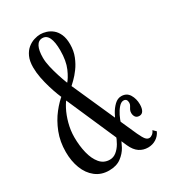

<svg xmlns="http://www.w3.org/2000/svg" viewBox="-176 -802 809 904"><g transform="rotate(-30 228.0 -350.0)"><path d="M361.5 7Q335.5 7 314.8 -6.8Q294 -20.5 279.5 -52.5L131 -392Q126 -403 117.5 -425Q109 -447 100.5 -475.2Q92 -503.5 86.2 -533.2Q80.5 -563 80.5 -590Q80.5 -624.5 91 -647.5Q101.5 -670.5 118 -684Q134.5 -697.5 153 -703.2Q171.5 -709 187 -709Q202 -709 219.2 -703.8Q236.5 -698.5 251.8 -686Q267 -673.5 276.5 -652Q286 -630.5 286 -598Q286 -562.5 274 -532.8Q262 -503 245.2 -480.5Q228.5 -458 213.2 -443.2Q198 -428.5 191.5 -422.5L179.5 -443.5Q198 -462.5 214.8 -501Q231.5 -539.5 231.5 -596Q231.5 -641.5 220.5 -665Q209.5 -688.5 186.5 -688.5Q165 -688.5 154 -667.2Q143 -646 143 -606.5Q143 -583.5 149.5 -555.5Q156 -527.5 164.5 -501Q173 -474.5 180.2 -456Q187.5 -437.5 189 -433.5L348 -76.5Q361 -48.5 369.5 -38.8Q378 -29 388.5 -29Q397 -29 405.8 -35.8Q414.5 -42.5 419 -54L434.5 -39Q425 -17.5 405.2 -5.2Q385.5 7 361.5 7ZM148.5 9Q106 9 75.8 -14.8Q45.5 -38.5 30 -78.8Q14.5 -119 14.5 -168.5Q14.5 -224.5 33 -271.8Q51.5 -319 79.8 -355Q108 -391 137 -413L150 -393Q134 -377 118.8 -347.8Q103.5 -318.5 93.8 -282Q84 -245.5 84 -208.5Q84 -162 93.8 -122.2Q103.5 -82.5 124 -58Q144.5 -33.5 177 -33.5Q196.5 -33.5 212.8 -46.5Q229 -59.5 241 -80Q253 -100.5 259.5 -122L273 -100.5Q267.5 -80 253.5 -54.2Q239.5 -28.5 214 -9.8Q188.5 9 148.5 9ZM400.5 -142.5Q386 -142.5 379.5 -151.8Q373 -161 373 -174Q373 -184 377.2 -191.5Q381.5 -199 385.5 -205.8Q389.5 -212.5 389.5 -220.5Q389.5 -231 385 -237Q380.5 -243 370.5 -243Q357.5 -243 344.5 -228.2Q331.5 -213.5 321.5 -193Q311.5 -172.5 306.5 -154.5L287.5 -173Q294 -190 305.8 -211.8Q317.5 -233.5 334.5 -249.8Q351.5 -266 371.5 -266Q400.5 -266 414.8 -242.8Q429 -219.5 429 -189Q429 -167.5 421.8 -155Q414.5 -142.5 400.5 -142.5Z"/></g></svg>

Font: Imbue 48pt
Style: Regular
Weight: 400
Designer: Tyler Finck
Foundry: Etcetera Type Company
Version: Version 1.102